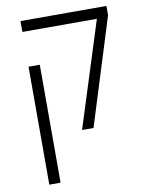

<svg xmlns="http://www.w3.org/2000/svg" viewBox="-91 -653 731 957"><g transform="rotate(-10 274.5 -174.0)"><path d="M288 0 457 -533H80V-588H515V-541L346 0ZM80 240V-357H137V240Z"/></g></svg>

Font: Noto Sans Hebrew SemiCondensed Light
Style: Regular
Weight: 300
Width: 4
Designer: Monotype Design Team
Foundry: Monotype Imaging Inc.
Version: Version 2.003